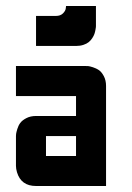

<svg xmlns="http://www.w3.org/2000/svg" viewBox="-20 -620 440 640"><path d="M33.2 -399.9H266.6Q269.5 -399.9 273.9 -399.7Q278.3 -399.4 289.8 -395.8Q301.3 -392.1 310.1 -386Q318.8 -379.9 326.2 -366Q333.5 -352.1 333.5 -333.5V0H100.1Q50.3 0 36.6 -45.9Q33.2 -57.6 33.2 -66.9V-166.5Q33.2 -169.4 33.7 -173.8Q34.2 -178.2 37.6 -189.7Q41 -201.2 47.4 -210Q53.7 -218.8 67.6 -226.1Q81.5 -233.4 100.1 -233.4H233.4V-299.8H33.2ZM233.4 -166.5H133.3V-100.1H233.4ZM299.8 -600.1V-533.2Q299.8 -531.7 299.6 -529.3Q299.3 -526.9 298.1 -520Q296.9 -513.2 294.7 -506.8Q292.5 -500.5 287.6 -492.9Q282.7 -485.4 275.9 -479.7Q269 -474.1 258.1 -470.5Q247.1 -466.8 233.4 -466.8H100.1V-566.9H166.5Q181.2 -566.9 189.7 -575.2Q198.2 -583.5 199.2 -591.8L200.2 -600.1Z"/></svg>

Font: Malkor
Style: Bold
Weight: 700
Version: Version 1.3